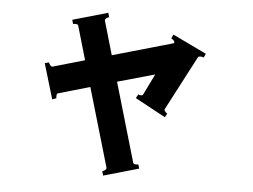

<svg xmlns="http://www.w3.org/2000/svg" viewBox="-51 -723 1101 837"><g transform="rotate(5 500.0 -304.5)"><path d="M681 -589 829 -518 821 -501Q816 -504 806 -504Q799 -504 796 -500L672 -263Q671 -262 671 -259Q671 -253 684 -243L675 -227L542 -299L551 -316Q555 -313 563 -313Q571 -313 572 -317L617 -409L454 -363L555 -17Q556 -11 568 -11Q575 -11 578 -12L583 6L429 50L424 31Q430 30 436 25Q442 20 441 15L340 -330L202 -290Q196 -289 196 -277Q196 -270 197 -268L179 -262L133 -416L151 -421Q153 -415 158 -409Q163 -403 168 -404L307 -444L264 -592Q263 -598 251 -598Q244 -598 241 -597L236 -615L390 -659L395 -640Q389 -639 383 -634Q377 -629 378 -624L421 -476L687 -552V-553L688 -556Q688 -563 673 -572Z"/></g></svg>

Font: Aoboshi One
Style: Regular
Weight: 400
Designer: IKIMOJI
Foundry: Natsumi Matsuba
Version: Version 1.000; ttfautohint (v1.8.3)